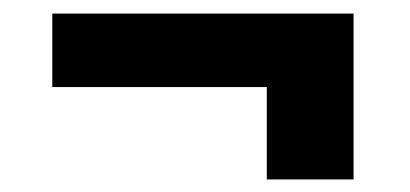

<svg xmlns="http://www.w3.org/2000/svg" viewBox="-20 -412 620 290"><path d="M514 -141H383V-280.5H59V-391.5H514Z"/></svg>

Font: Lato ExtraBold
Style: Regular
Weight: 800
Designer: Lukasz Dziedzic with Adam Twardoch and Botio Nikoltchev
Foundry: tyPoland Lukasz Dziedzic
Version: Version 2.015; 2015-08-06; http://www.latofonts.com/